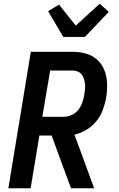

<svg xmlns="http://www.w3.org/2000/svg" viewBox="-20 -1014 640 1034"><path d="M25 0 146 -735H370Q401 -735 431 -728.5Q461 -722 485.5 -706Q510 -690 526.5 -665.5Q543 -641 550 -612Q557 -583 557 -552Q557 -521 552 -489Q546 -456 534 -423Q522 -390 499.5 -362Q477 -334 445.5 -315Q414 -296 381 -289L487 0H363L359 -9L258 -284H192L145 0ZM323 -385Q345 -385 366.5 -395Q388 -405 402 -423Q416 -441 423.5 -462.5Q431 -484 434 -505Q437 -520 438 -534.5Q439 -549 437.5 -563Q436 -577 432 -590Q428 -603 419.5 -613.5Q411 -624 398 -629Q385 -634 371 -634H250L208 -385ZM321 -815 239 -954 298 -989 388 -876 517 -994 566 -950 437 -815Z"/></svg>

Font: Iosevka Aile
Style: Bold Italic
Weight: 700
Italic angle: -9°
Designer: Belleve Invis
Foundry: Belleve Invis
Version: Version 28.0.1; ttfautohint (v1.8.4)